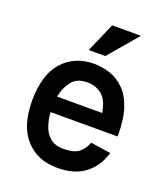

<svg xmlns="http://www.w3.org/2000/svg" viewBox="-133 -802 785 904"><g transform="rotate(20 259.5 -349.5)"><path d="M273 -709H417L292 -562H209ZM369 -156 470 -141Q449 -69 395.5 -29Q342 11 257 10Q159 10 99.5 -55.5Q40 -121 40 -247Q40 -378 99.5 -444Q159 -510 257 -510Q298 -510 337.5 -496.5Q377 -483 409 -451Q441 -419 459 -364Q477 -309 476 -226H140Q142 -193 152.5 -160Q163 -127 187.5 -105.5Q212 -84 257 -84Q309 -84 334 -104.5Q359 -125 369 -156ZM257 -417Q203 -417 177.5 -383Q152 -349 144 -305H370Q359 -370 327.5 -393.5Q296 -417 257 -417Z"/></g></svg>

Font: Haskoy SemiBold
Style: Regular
Weight: 600
Designer: Ertekin Erdin
Foundry: Ertekin Erdin
Version: Version 1.500; ttfautohint (v1.8.3)